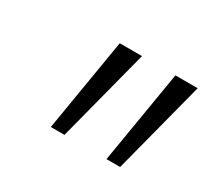

<svg xmlns="http://www.w3.org/2000/svg" viewBox="-67 -817 504 463"><g transform="rotate(30 185.0 -585.0)"><path d="M265 -456 308 -714H370L303 -456ZM110 -456 153 -714H215L148 -456Z"/></g></svg>

Font: Noto Sans UI Light
Style: Italic
Weight: 300
Italic angle: -12°
Designer: Monotype Design Team
Foundry: Monotype Imaging Inc.
Version: Version 1.901